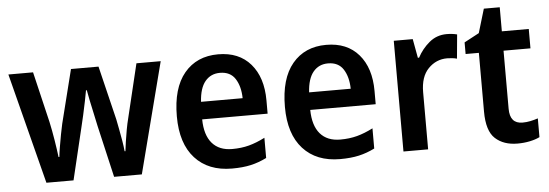

<svg xmlns="http://www.w3.org/2000/svg" viewBox="-46 -794 2683 938"><g transform="rotate(-5 1295.5 -325.5)"><path d="M421 -255Q416 -279 408.5 -313.5Q401 -348 394 -381Q387 -414 384 -433H380Q377 -414 370 -380.5Q363 -347 355.5 -312.5Q348 -278 342 -255L281 0H148L9 -543H130L189 -294Q198 -253 206 -203.5Q214 -154 218 -120H222Q224 -140 229 -169.5Q234 -199 239.5 -229Q245 -259 250 -280L316 -543H451L515 -279Q519 -259 524.5 -230.5Q530 -202 535 -172.5Q540 -143 542 -120H546Q548 -138 552 -165.5Q556 -193 561.5 -223.5Q567 -254 574 -281L637 -543H756L616 0H480Z M1038 -552Q1140 -552 1197 -486Q1254 -420 1254 -307V-242H933Q934 -165 968.5 -125Q1003 -85 1067 -85Q1112 -85 1149.5 -95Q1187 -105 1228 -126V-27Q1190 -8 1150.5 1Q1111 10 1058 10Q942 10 876.5 -62Q811 -134 811 -267Q811 -406 872 -479Q933 -552 1038 -552ZM1039 -461Q994 -461 966.5 -428Q939 -395 935 -328H1139Q1138 -386 1114 -423.5Q1090 -461 1039 -461Z M1568 -552Q1670 -552 1727 -486Q1784 -420 1784 -307V-242H1463Q1464 -165 1498.5 -125Q1533 -85 1597 -85Q1642 -85 1679.5 -95Q1717 -105 1758 -126V-27Q1720 -8 1680.5 1Q1641 10 1588 10Q1472 10 1406.5 -62Q1341 -134 1341 -267Q1341 -406 1402 -479Q1463 -552 1568 -552ZM1569 -461Q1524 -461 1496.5 -428Q1469 -395 1465 -328H1669Q1668 -386 1644 -423.5Q1620 -461 1569 -461Z M2159 -553Q2186 -553 2210 -547L2199 -429Q2189 -432 2176 -433.5Q2163 -435 2151 -435Q2097 -435 2058.5 -395.5Q2020 -356 2020 -280V0H1899V-543H1992L2009 -450H2015Q2037 -492 2073.5 -522.5Q2110 -553 2159 -553Z M2491 -90Q2511 -90 2530 -94Q2549 -98 2567 -104V-12Q2547 -2 2518.5 4Q2490 10 2458 10Q2390 10 2349 -27.5Q2308 -65 2308 -160V-448H2243V-505L2316 -544L2351 -661H2429V-543H2561V-448H2429V-163Q2429 -90 2491 -90Z"/></g></svg>

Font: Noto Sans Arabic UI SmCn SmBd
Style: Regular
Weight: 600
Width: 4
Designer: Monotype Design Team, Nadine Chahine and Nizar Qandah
Foundry: Monotype Imaging Inc.
Version: Version 2.010; ttfautohint (v1.8.4.7-5d5b)